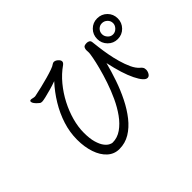

<svg xmlns="http://www.w3.org/2000/svg" viewBox="-135 -986 1270 1270"><g transform="rotate(-45 500.0 -351.0)"><path d="M965 -612Q965 -572 937 -543.5Q909 -515 868 -515Q828 -515 800 -543.5Q772 -572 772 -612Q772 -653 800 -681Q828 -709 868 -709Q909 -709 937 -681Q965 -653 965 -612ZM703 -456Q687 -394 664.5 -328.5Q642 -263 612 -203Q582 -143 544.5 -95.5Q507 -48 461.5 -20.5Q416 7 362 7Q314 7 279 -25Q244 -57 225.5 -112Q207 -167 207 -235Q207 -304 228.5 -371.5Q250 -439 288 -501.5Q326 -564 374 -616Q347 -606 315 -597Q283 -588 257.5 -582Q232 -576 222 -576Q215 -576 207 -579Q203 -582 193.5 -590.5Q184 -599 176 -609.5Q168 -620 168 -629Q168 -634 171 -637Q175 -639 178 -639Q185 -639 194 -636.5Q203 -634 212 -634Q214 -634 216 -634.5Q218 -635 219 -635Q249 -641 284.5 -649.5Q320 -658 354 -667.5Q388 -677 413 -686Q438 -695 446 -702Q454 -708 462 -708Q476 -708 490 -695.5Q504 -683 504 -671Q504 -660 491 -650Q442 -616 401.5 -567Q361 -518 332 -462Q303 -406 287 -348Q271 -290 271 -236Q271 -181 281.5 -145.5Q292 -110 306.5 -90.5Q321 -71 336 -63Q351 -55 360 -55Q405 -55 443.5 -82Q482 -109 514 -153.5Q546 -198 571 -252Q596 -306 614.5 -361Q633 -416 645.5 -464Q658 -512 664 -545Q670 -578 670 -586Q670 -594 669.5 -600.5Q669 -607 669 -612Q669 -621 674.5 -632Q680 -643 705 -643Q716 -643 725 -637.5Q734 -632 735 -617Q737 -600 741 -566.5Q745 -533 752.5 -491Q760 -449 772 -407Q784 -365 800 -330.5Q816 -296 838 -277Q845 -272 851.5 -263Q858 -254 858 -240Q858 -224 849 -209Q840 -194 826 -194Q798 -194 763.5 -264Q729 -334 703 -456ZM921 -612Q921 -634 905 -649Q889 -664 868 -664Q847 -664 832 -649Q817 -634 817 -612Q817 -592 832 -575.5Q847 -559 868 -559Q889 -559 905 -575.5Q921 -592 921 -612Z"/></g></svg>

Font: Moon Stars Kai HW
Style: Regular
Weight: 400
Designer: GuiWonder
Version: Version 1.101